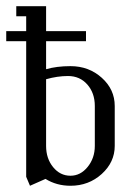

<svg xmlns="http://www.w3.org/2000/svg" viewBox="-20 -596 436 616"><path d="M0 -463.9V-496.1H64V-543.9H32.2V-576.2H127.9V-496.1H255.9V-463.9H127.9V-374Q162.1 -383.8 206.1 -383.8Q265.1 -383.8 306.6 -346.4Q348.1 -309.1 348.1 -255.9V-127.9Q348.1 -75.7 306.4 -37.8Q264.6 0 206.1 0Q161.6 0 126 -22L76.2 0L64 -28.8V-463.9ZM127.9 -127.9Q127.9 -87.4 150.4 -59.8Q172.9 -32.2 206.1 -32.2Q238.3 -32.2 261.2 -60.5Q284.2 -88.9 284.2 -127.9V-255.9Q284.2 -297.4 260.3 -324.7Q236.3 -352.1 198.2 -352.1Q164.1 -352.1 127.9 -341.8Z"/></svg>

Font: Gawaa
Style: Regular
Weight: 400
Designer: T. Christopher White
Version: Version 1.0